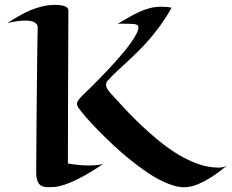

<svg xmlns="http://www.w3.org/2000/svg" viewBox="-20 -756 960 795"><path d="M919.9 -70.8Q882.8 -39.6 854.2 -22Q825.7 -4.4 805.2 4.4Q781.7 14.6 764.2 17.1Q739.7 22.5 710.2 15.4Q680.7 8.3 648.2 -7.8Q615.7 -23.9 582 -47.4Q548.3 -70.8 515.6 -97.4Q482.9 -124 452.4 -152.3Q421.9 -180.7 396.2 -206.5Q370.6 -232.4 350.8 -254.2Q331.1 -275.9 319.8 -290Q310.1 -302.2 304.4 -310.3Q298.8 -318.4 298.8 -326.2Q298.8 -333.5 305.7 -343Q312.5 -352.5 329.1 -368.2Q337.9 -376.5 352.1 -390.4Q366.2 -404.3 383.5 -421.9Q400.9 -439.5 420.2 -459.7Q439.5 -480 458.3 -501Q477.1 -522 494.4 -543Q511.7 -564 524.7 -582.8Q537.6 -601.6 545.4 -616.9Q553.2 -632.3 553.2 -643.1Q553.2 -657.2 522.9 -657.2Q511.2 -657.2 500.5 -657.7Q491.2 -657.7 481.7 -658Q472.2 -658.2 466.8 -657.2Q492.2 -671.9 514.4 -684.8Q536.6 -697.8 557.9 -707.3Q579.1 -716.8 600.6 -722.4Q622.1 -728 646 -728Q656.7 -728 667.7 -727.3Q678.7 -726.6 690.9 -724.1Q668.5 -684.6 645.3 -652.6Q622.1 -620.6 598.9 -593.8Q575.7 -566.9 553 -544.4Q530.3 -522 508.3 -501.7Q486.3 -481.4 465.8 -462.4Q445.3 -443.4 426.8 -422.9Q418 -414.1 419.2 -401.9Q420.4 -389.6 437 -371.1Q462.9 -342.3 494.4 -308.3Q525.9 -274.4 561.8 -240.2Q597.7 -206.1 637 -173.8Q676.3 -141.6 717.3 -116.7Q758.3 -91.8 800.5 -76.9Q842.8 -62 884.8 -62Q906.7 -62 919.9 -70.8ZM407.2 -77.1Q378.4 -57.6 350.6 -41Q322.8 -24.4 297.1 -12Q271.5 0.5 248.8 8.3Q226.1 16.1 207 18.1Q188 19.5 173.3 18.8Q158.7 18.1 149.2 12Q139.6 5.9 134.8 -7.6Q129.9 -21 129.9 -44.9Q129.9 -57.1 130.1 -87.4Q130.4 -117.7 130.6 -159.4Q130.9 -201.2 131.3 -250.7Q131.8 -300.3 132.3 -351.1Q132.8 -401.9 133.3 -450.4Q133.8 -499 134.3 -538.6Q134.8 -578.1 135.3 -605.2Q135.7 -632.3 136.2 -640.1Q136.7 -648.9 132.6 -654.8Q128.4 -660.6 121.3 -664.3Q114.3 -668 104.5 -669.4Q94.7 -670.9 84 -670.9Q66.9 -670.9 47.1 -667.7Q27.3 -664.6 9.8 -660.2Q34.2 -675.8 58.3 -689.7Q82.5 -703.6 106.9 -713.9Q131.3 -724.1 156.7 -730Q182.1 -735.8 209 -735.8Q219.7 -735.8 229.5 -734.6Q239.3 -733.4 246.8 -730.7Q254.4 -728 258.8 -723.4Q263.2 -718.8 263.2 -711.9Q263.2 -693.4 262.7 -620.1Q262.7 -588.9 262.5 -542.5Q262.2 -496.1 262 -430.4Q261.7 -364.7 261.5 -278.1Q261.2 -191.4 261.2 -79.1Q286.6 -74.7 307.9 -72.8Q329.1 -70.8 346.2 -70.8Q361.3 -70.8 372.6 -71.8Q383.8 -72.8 391.6 -73.7Q400.4 -75.2 407.2 -77.1Z"/></svg>

Font: Eagle Lake
Style: Regular
Weight: 400
Designer: Astigmatic (AOETI)
Foundry: Astigmatic (AOETI)
Version: Version 1.000